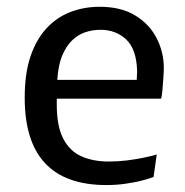

<svg xmlns="http://www.w3.org/2000/svg" viewBox="-20 -529 537 558"><path d="M426.3 -14.6Q409.2 -8.3 387.2 -2.9Q368.7 1.5 343.8 5.1Q318.8 8.8 289.1 8.8Q51.8 8.8 51.8 -244.6Q51.8 -315.4 68.4 -364.5Q85 -413.6 114.3 -445.8Q143.6 -478 183.6 -493.7Q223.6 -509.3 270 -509.3Q330.6 -509.3 371.6 -484.9Q412.6 -460.4 433.8 -420.7Q455.1 -380.9 456.1 -335.4Q456.1 -322.3 454.8 -302.5Q453.6 -282.7 451.9 -265.4Q450.2 -248 448.2 -242.2H145V-224.6Q145 -161.6 164.1 -125.5Q183.1 -89.4 217 -74.5Q251 -59.6 295.4 -59.6Q323.2 -59.6 348.4 -62.7Q373.5 -65.9 393.1 -69.8Q416 -74.2 435.5 -80.1ZM272 -442.4Q249 -442.4 227.8 -435.3Q206.5 -428.2 189.5 -411.6Q172.4 -395 160.9 -367.9Q149.4 -340.8 146.5 -296.9H377.4Q377.4 -306.2 377.9 -309.1Q378.4 -311.5 378.4 -316.9V-324.2Q376.5 -386.2 346.7 -414.3Q316.9 -442.4 272 -442.4Z"/></svg>

Font: Mako
Style: Regular
Weight: 400
Designer: vernon adams
Foundry: vernon adams
Version: Version 1.100; ttfautohint (v1.8.4.7-5d5b);gftools[0.9.33]